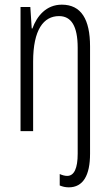

<svg xmlns="http://www.w3.org/2000/svg" viewBox="-20 -562 472 823"><path d="M275 241C336 241 366 190 366 97V-363C366 -479 328 -542 245 -542C178 -542 138 -493 119 -440H116L110 -532H68V0H122V-298C122 -435 167 -493 233 -493C285 -493 313 -451 313 -357V97C313 159 298 192 268 192C258 192 247 189 236 184V233C248 238 260 241 275 241Z"/></svg>

Font: Noto Sans Thai Looped ExtraCondensed Light
Style: Regular
Weight: 300
Width: 2
Designer: Sasikarn Vongin, Ben Mitchell
Foundry: The Fontpad Ltd
Version: Version 1.001